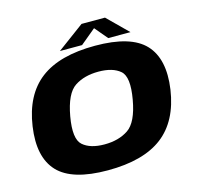

<svg xmlns="http://www.w3.org/2000/svg" viewBox="-116 -940 1093 1067"><g transform="rotate(-15 430.0 -406.0)"><path d="M376 6.5Q171 6.5 90 -79.5Q9 -165.5 34 -337.5Q59.5 -513 169.5 -597Q279.5 -681 484.8 -681Q690 -681 770.8 -595Q851.5 -509 827 -337.5Q801 -162 691 -77.8Q581 6.5 376 6.5ZM395 -137.5Q477 -137.5 532.5 -174.8Q588 -212 610 -337.5Q632.5 -464 590 -500.5Q547.5 -537 465.5 -537Q384 -537 328.5 -500.5Q273 -464 250.5 -337.5Q228.5 -212 270.8 -174.8Q313 -137.5 395 -137.5ZM289 -703 444 -817.5H579L695 -703H567L505 -776.5L416.5 -703Z"/></g></svg>

Font: Anybody ExtraExpanded ExtraBold
Style: Italic
Weight: 800
Width: 8
Italic angle: -10°
Designer: Tyler Finck
Foundry: Etcetera Type Company
Version: Version 1.010; ttfautohint (v1.8.3) -l 8 -r 50 -G 200 -x 14 